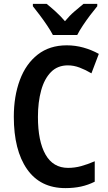

<svg xmlns="http://www.w3.org/2000/svg" viewBox="-20 -1008 557 987"><path d="M329 -672Q276 -672 242 -637.5Q208 -603 191.5 -543Q175 -483 175 -407Q175 -282 214 -213.5Q253 -145 330 -145Q364 -145 397 -154Q430 -163 467 -179V-74Q433 -57 396.5 -49Q360 -41 316 -41Q187 -41 119 -138.5Q51 -236 51 -408Q51 -513 82 -596.5Q113 -680 174 -727.5Q235 -775 323 -775Q367 -775 408.5 -763.5Q450 -752 488 -731L450 -631Q420 -649 389.5 -660.5Q359 -672 329 -672ZM252 -828Q241 -849 223 -876Q205 -903 185 -929.5Q165 -956 149 -976V-988H220Q240 -972 265.5 -949Q291 -926 314 -899Q338 -928 362 -948.5Q386 -969 409 -988H480V-976Q464 -957 444 -930.5Q424 -904 406 -877Q388 -850 377 -828Z"/></svg>

Font: Noto Sans Tamil UI Condensed SemiBold
Style: Regular
Weight: 600
Width: 3
Designer: Jelle Bosma - Monotype Design Team
Foundry: Monotype Imaging Inc.
Version: Version 2.004; ttfautohint (v1.8.4.7-5d5b)